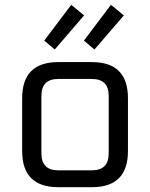

<svg xmlns="http://www.w3.org/2000/svg" viewBox="-20 -778 624 798"><path d="M72.1 -150.2V-369.7Q72.1 -519.9 222.3 -519.9H362.3Q511.8 -519.9 511.8 -369.7V-150.2Q511.8 0 362.3 0H222.3Q72.1 0 72.1 -150.2ZM152.1 -140.2Q152.1 -70.1 222.2 -70.1H361.7Q431.8 -70.1 431.8 -140.2V-379.7Q431.8 -449.8 361.7 -449.8H222.2Q152.1 -449.8 152.1 -379.7ZM163.8 -609.2 276.1 -758 329.4 -714 207.6 -572.3ZM328.8 -609.2 441.1 -758 494.8 -714 372.6 -572.3Z"/></svg>

Font: Oxanium ExtraLight
Style: Regular
Weight: 200
Designer: Severin Meyer
Version: Version 2.000